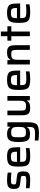

<svg xmlns="http://www.w3.org/2000/svg" viewBox="1708 -2406 904 4360"><g transform="rotate(-90 2160.0 -226.0)"><path d="M257 8Q212 8 158.5 4Q105 0 66 -6V-90Q100 -87 149.5 -84Q199 -81 242 -81Q290 -81 312 -87Q334 -93 340 -107Q346 -121 346 -145Q346 -171 342 -183Q338 -195 325 -199Q312 -203 288 -206L164 -221Q116 -226 91.5 -244Q67 -262 58.5 -292Q50 -322 50 -366Q50 -434 75.5 -466.5Q101 -499 146.5 -508.5Q192 -518 253 -518Q295 -518 342 -513.5Q389 -509 420 -503V-419Q383 -424 340 -426.5Q297 -429 260 -429Q204 -429 178 -420Q152 -411 152 -367Q152 -332 161.5 -322.5Q171 -313 206 -309L340 -293Q378 -289 401.5 -277.5Q425 -266 436.5 -236Q448 -206 448 -147Q448 -80 425.5 -47Q403 -14 360 -3Q317 8 257 8Z M794 8Q713 8 665.5 -6Q618 -20 594.5 -50.5Q571 -81 564 -131Q557 -181 557 -254Q557 -323 564 -373Q571 -423 593.5 -455Q616 -487 662 -502.5Q708 -518 786 -518Q862 -518 905 -502.5Q948 -487 967.5 -455Q987 -423 992 -373.5Q997 -324 997 -254V-220H664Q664 -175 668 -147.5Q672 -120 686.5 -105.5Q701 -91 732 -85.5Q763 -80 818 -80Q852 -80 897 -83Q942 -86 977 -90V-7Q944 0 892.5 4Q841 8 794 8ZM664 -293H895V-296Q895 -356 885 -384.5Q875 -413 851 -421.5Q827 -430 784 -430Q731 -430 705.5 -419.5Q680 -409 672 -379.5Q664 -350 664 -293Z M1325 206Q1277 206 1227.5 203Q1178 200 1149 196V112Q1181 114 1224 115.5Q1267 117 1301 117Q1355 117 1386.5 110.5Q1418 104 1433.5 87.5Q1449 71 1453.5 40Q1458 9 1458 -40V-65H1452Q1431 -25 1391 -10.5Q1351 4 1297 4Q1228 4 1188.5 -18.5Q1149 -41 1132 -97.5Q1115 -154 1115 -255Q1115 -357 1132.5 -414Q1150 -471 1189.5 -494.5Q1229 -518 1298 -518Q1328 -518 1359 -512Q1390 -506 1415.5 -490Q1441 -474 1456 -442H1462L1466 -510H1564V-63Q1564 9 1556.5 60Q1549 111 1525.5 143.5Q1502 176 1454.5 191Q1407 206 1325 206ZM1340 -89Q1381 -89 1404.5 -99.5Q1428 -110 1440 -131Q1452 -152 1455 -182.5Q1458 -213 1458 -256Q1458 -298 1455 -328.5Q1452 -359 1441 -380Q1417 -424 1340 -424Q1301 -424 1277.5 -418.5Q1254 -413 1242 -396Q1230 -379 1226 -345.5Q1222 -312 1222 -256Q1222 -200 1226 -167Q1230 -134 1242 -117Q1254 -100 1277.5 -94.5Q1301 -89 1340 -89Z M1889 8Q1817 8 1781.5 -14Q1746 -36 1734 -80.5Q1722 -125 1722 -191V-510H1828V-233Q1828 -182 1831.5 -153Q1835 -124 1846 -109.5Q1857 -95 1878.5 -91Q1900 -87 1936 -87Q1990 -87 2014.5 -105Q2039 -123 2046 -158.5Q2053 -194 2053 -247V-510H2160V0H2062L2058 -68H2051Q2033 -31 1995 -11.5Q1957 8 1889 8Z M2535 8Q2454 8 2406.5 -6Q2359 -20 2335.5 -50.5Q2312 -81 2305 -131Q2298 -181 2298 -254Q2298 -323 2305 -373Q2312 -423 2334.5 -455Q2357 -487 2403 -502.5Q2449 -518 2527 -518Q2603 -518 2646 -502.5Q2689 -487 2708.5 -455Q2728 -423 2733 -373.5Q2738 -324 2738 -254V-220H2405Q2405 -175 2409 -147.5Q2413 -120 2427.5 -105.5Q2442 -91 2473 -85.5Q2504 -80 2559 -80Q2593 -80 2638 -83Q2683 -86 2718 -90V-7Q2685 0 2633.5 4Q2582 8 2535 8ZM2405 -293H2636V-296Q2636 -356 2626 -384.5Q2616 -413 2592 -421.5Q2568 -430 2525 -430Q2472 -430 2446.5 -419.5Q2421 -409 2413 -379.5Q2405 -350 2405 -293Z M2876 0V-510H2974L2977 -442H2985Q3002 -479 3040 -498.5Q3078 -518 3147 -518Q3218 -518 3254 -496Q3290 -474 3302 -429.5Q3314 -385 3314 -319V0H3207V-277Q3207 -328 3203.5 -357Q3200 -386 3189 -400.5Q3178 -415 3156.5 -419Q3135 -423 3099 -423Q3046 -423 3021 -405Q2996 -387 2989 -351.5Q2982 -316 2982 -263V0Z M3518 0V-421H3416V-510H3518V-658H3624V-510H3743V-421H3624V0Z M4058 8Q3977 8 3929.5 -6Q3882 -20 3858.5 -50.5Q3835 -81 3828 -131Q3821 -181 3821 -254Q3821 -323 3828 -373Q3835 -423 3857.5 -455Q3880 -487 3926 -502.5Q3972 -518 4050 -518Q4126 -518 4169 -502.5Q4212 -487 4231.5 -455Q4251 -423 4256 -373.5Q4261 -324 4261 -254V-220H3928Q3928 -175 3932 -147.5Q3936 -120 3950.5 -105.5Q3965 -91 3996 -85.5Q4027 -80 4082 -80Q4116 -80 4161 -83Q4206 -86 4241 -90V-7Q4208 0 4156.5 4Q4105 8 4058 8ZM3928 -293H4159V-296Q4159 -356 4149 -384.5Q4139 -413 4115 -421.5Q4091 -430 4048 -430Q3995 -430 3969.5 -419.5Q3944 -409 3936 -379.5Q3928 -350 3928 -293Z"/></g></svg>

Font: Saira Medium
Style: Regular
Weight: 500
Designer: Hector Gatti with collaboration of the Omnibus-Type team
Foundry: Omnibus-Type
Version: Version 1.100; ttfautohint (v1.8.3)